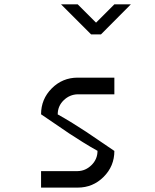

<svg xmlns="http://www.w3.org/2000/svg" viewBox="-20 -853 707 873"><path d="M333.3 -75Q369.2 -75.8 396.2 -102.5Q423.3 -129.2 423.3 -166.7H424.2Q392.5 -184.2 355.8 -207.1Q319.2 -230 294.6 -246.2Q270 -262.5 227.9 -291.7Q185.8 -320.8 166.7 -333.3Q166.7 -402.5 215.4 -451.2Q264.2 -500 333.3 -500H500V-424.2H333.3Q296.7 -423.3 269.6 -397.1Q242.5 -370.8 242.5 -333.3H241.7Q273.3 -315.8 310.4 -292.9Q347.5 -270 371.7 -253.8Q395.8 -237.5 438.8 -208.3Q481.7 -179.2 500 -166.7Q500 -97.5 451.2 -48.8Q402.5 0 333.3 0H166.7V-75ZM575 -833.3Q492.5 -750 439.2 -696.7H394.2L257.5 -833.3H333.3L416.7 -750L500 -833.3Z"/></svg>

Font: 0xA000-Mono
Style: Mono
Weight: 400
Version: Version 0.1